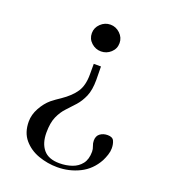

<svg xmlns="http://www.w3.org/2000/svg" viewBox="-138 -648 835 951"><g transform="rotate(20 280.0 -172.0)"><path d="M496 25Q496 42 490 60Q484 78 476 94Q445 151 390.5 178Q336 205 273 205Q222 205 174 188Q126 171 95 134.5Q64 98 64 40Q64 4 83.5 -31.5Q103 -67 130 -90Q141 -99 152.5 -107Q164 -115 176 -123Q223 -155 246 -189.5Q269 -224 269 -282V-338H307Q307 -320 307.5 -302.5Q308 -285 308 -268Q308 -214 293.5 -180.5Q279 -147 258 -123.5Q237 -100 215.5 -77.5Q194 -55 179.5 -22.5Q165 10 165 62Q165 118 192 150.5Q219 183 277 183Q312 183 342.5 172.5Q373 162 391.5 138Q410 114 410 74Q410 60 404.5 46.5Q399 33 399 19Q399 -6 415.5 -18Q432 -30 455 -30Q481 -30 488.5 -13.5Q496 3 496 25ZM354 -478Q354 -448 332 -428Q310 -408 281 -408Q252 -408 230 -428Q208 -448 208 -478Q208 -507 230 -528Q252 -549 281 -549Q310 -549 332 -528Q354 -507 354 -478Z"/></g></svg>

Font: Kaisei HarunoUmi
Style: Regular
Weight: 400
Designer: Font-Kai, 金井和夫
Foundry: KAZUO KANAI
Version: Version 5.003